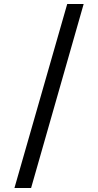

<svg xmlns="http://www.w3.org/2000/svg" viewBox="-20 -812 489 957"><path d="M315 -792H397L135 125H52Z"/></svg>

Font: uoriya05
Style: Book
Weight: 400
Designer: Jelle Bosma - Monotype Design Team
Foundry: Monotype Imaging Inc.
Version: Version 2.003